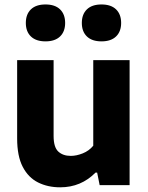

<svg xmlns="http://www.w3.org/2000/svg" viewBox="-20 -810 646 840"><path d="M243.5 9.5Q189 9.5 146.5 -11.8Q104 -33 79.5 -80Q55 -127 55 -204.5V-547H214.5V-215.5Q214.5 -166 235 -147Q255.5 -128 289.5 -128Q314.5 -128 342 -139Q369.5 -150 388 -172.5V-547H547V0H416L405 -55H398Q334.5 9.5 243.5 9.5ZM424 -629Q382.5 -629 360.2 -650.5Q338 -672 338 -709.5Q338 -747.5 360.2 -769Q382.5 -790.5 424 -790.5Q465.5 -790.5 487.8 -769Q510 -747.5 510 -709.5Q510 -672 487.8 -650.5Q465.5 -629 424 -629ZM179 -629Q137.5 -629 115.2 -650.5Q93 -672 93 -709.5Q93 -747.5 115.2 -769Q137.5 -790.5 179 -790.5Q220.5 -790.5 242.8 -769Q265 -747.5 265 -709.5Q265 -672 242.8 -650.5Q220.5 -629 179 -629Z"/></svg>

Font: Encode Sans
Style: Bold
Weight: 700
Designer: Multiple Designers
Foundry: Impallari Type
Version: Version 3.002; ttfautohint (v1.8.3) -l 8 -r 50 -G 200 -x 14 